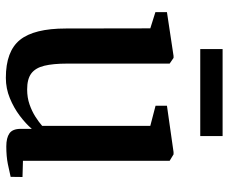

<svg xmlns="http://www.w3.org/2000/svg" viewBox="-81 -671 762 640"><g transform="rotate(90 300.0 -351.0)"><path d="M468 9Q439.5 9 424.5 -1.5Q409.5 -12 409.5 -39V-76Q392.5 -56 366 -36Q339.5 -16 307.2 -2.8Q275 10.5 239.5 10.5Q151 10.5 113 -36.5Q75 -83.5 75 -189.5L74.5 -471L20.5 -488V-526.5L166.5 -548.5H173L192 -535.5V-193.5Q192 -147 199.2 -117.5Q206.5 -88 225 -74.2Q243.5 -60.5 278 -60.5Q305.5 -60.5 328.2 -68.5Q351 -76.5 369 -88Q387 -99.5 399.5 -110.5V-471L332.5 -488.5V-526.5L487 -548.5H494.5L516 -535.5V-46.5L570 -45L569.5 -5.5Q552.5 -1.5 527 3.8Q501.5 9 468 9ZM433.5 -712V-637.5H143.5V-712Z"/></g></svg>

Font: Merriweather 60pt SemiBold
Style: Regular
Weight: 600
Version: Version 2.100